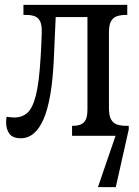

<svg xmlns="http://www.w3.org/2000/svg" viewBox="-20 -556 567 786"><path d="M381 210 453 0 456 -41H507V-26L454 210ZM65 10Q32 10 18.5 -8.5Q5 -27 5 -55Q5 -61 5.5 -67Q6 -73 7 -78Q15 -77 23 -76Q31 -75 38 -75Q71 -75 92.5 -94.5Q114 -114 127 -166Q140 -218 146 -317Q147 -335 148 -352Q149 -369 149.5 -384Q150 -399 150.5 -411Q151 -423 151 -431Q151 -465 136.5 -480Q122 -495 88 -495H76V-536H501V-495H495Q476 -495 460 -490Q444 -485 435 -470Q426 -455 426 -423V-113Q426 -82 435 -66.5Q444 -51 460 -46Q476 -41 495 -41H501V0H275V-41H279Q296 -41 309.5 -46Q323 -51 330.5 -65Q338 -79 338 -110V-486H208L200 -307Q192 -145 158 -67.5Q124 10 65 10Z"/></svg>

Font: Noto Serif Condensed
Style: Regular
Weight: 400
Width: 3
Designer: Monotype Design Team
Foundry: Monotype Imaging Inc.
Version: Version 2.015